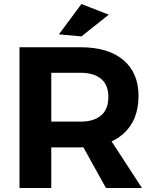

<svg xmlns="http://www.w3.org/2000/svg" viewBox="-20 -935 764 955"><path d="M381 -700Q518 -700 593.5 -636.5Q669 -573 669 -458Q669 -337 593.5 -269.5Q518 -202 381 -202H235V0H77V-700ZM381 -330Q446 -330 482.5 -360.5Q519 -391 519 -453Q519 -513 482.5 -543Q446 -573 381 -573H235V-330ZM362 -261H516L686 0H507ZM385 -915 521 -862 385 -754 273 -764Z"/></svg>

Font: Alexandria SemiBold
Style: Regular
Weight: 600
Designer: Mohamed Gaber
Foundry: Kief Type Foundry
Version: Version 5.100